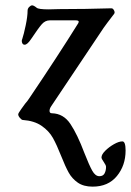

<svg xmlns="http://www.w3.org/2000/svg" viewBox="-20 -443 489 717"><path d="M209 141Q192 98 177.5 72Q163 46 135.5 27Q108 8 65 5Q61 5 54.5 -2.5Q48 -10 48 -16Q48 -20 59.5 -36Q71 -52 74 -56Q83 -66 90 -77Q196 -234 272 -356Q274 -360 274 -362Q274 -367 262 -367H166Q149 -367 136.5 -353Q124 -339 96 -297Q82 -276 72 -276Q65 -276 62.5 -283.5Q60 -291 63 -297Q69 -315 76 -348.5Q83 -382 83 -403Q83 -411 89 -417Q95 -423 100 -423Q106 -423 117 -414Q124 -408 162 -408L201 -409Q301 -409 396 -412Q402 -412 406 -404Q410 -396 406 -391Q376 -352 367 -339L171 -46Q165 -37 165 -29Q165 -20 174 -20Q217 -19 243 20Q269 59 295 128Q313 174 324.5 194.5Q336 215 351 215Q365 215 370.5 204.5Q376 194 376 180Q376 174 367.5 162Q359 150 359 145Q359 134 373 120Q387 106 405.5 95.5Q424 85 437 85Q449 85 449 119Q449 175 416.5 214.5Q384 254 326 254Q292 254 270.5 239Q249 224 236.5 201.5Q224 179 209 141Z"/></svg>

Font: EB Garamond Medium
Style: Italic
Weight: 500
Italic angle: -17.2°
Designer: Georg Duffner and Octavio Pardo
Foundry: Georg Duffner
Version: Version 1.000